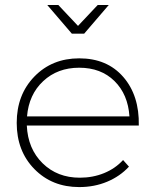

<svg xmlns="http://www.w3.org/2000/svg" viewBox="-20 -759 629 780"><path d="M321.8 -622.1H272L171.9 -738.8H216.8L296.9 -653.8L377 -738.8H421.9ZM301.8 -522Q415 -522 480.7 -446.5Q546.4 -371.1 543.9 -249H88.9Q93.3 -154.3 153.1 -95.7Q212.9 -37.1 304.2 -37.1Q357.4 -37.1 402.8 -55.7Q448.2 -74.2 480 -108.9L503.9 -82Q467.3 -42.5 415.3 -20.8Q363.3 1 301.8 1Q191.4 1 119.6 -72.3Q47.9 -145.5 47.9 -259.8Q47.9 -374 119.6 -448Q191.4 -522 301.8 -522ZM89.8 -286.1H505.9Q500 -375.5 445.1 -429.7Q390.1 -483.9 301.8 -483.9Q213.9 -483.9 155.5 -429.4Q97.2 -375 89.8 -286.1Z"/></svg>

Font: Montserrat-Arabic ExtraLight
Style: Regular
Weight: 275
Designer: Mohamed Gaber
Foundry: Kief Type Foundry
Version: Version 5.008;PS 005.008;hotconv 1.0.88;makeotf.lib2.5.64775